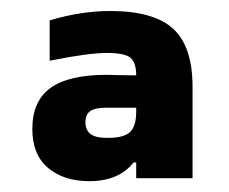

<svg xmlns="http://www.w3.org/2000/svg" viewBox="-20 -693 418 351"><path d="M181.2 -672.9Q261.2 -672.9 296.6 -640.4Q332 -607.9 332 -534.2V-367.2H229V-396H224.1Q197.3 -361.8 143.1 -361.8Q96.7 -361.8 67.9 -386Q39.1 -410.2 39.1 -457Q39.1 -508.3 72.3 -532.2Q105.5 -556.2 174.8 -556.2Q175.8 -556.2 195.8 -555.7Q215.8 -555.2 229 -555.2Q229 -578.1 218.8 -587.2Q208.5 -596.2 174.8 -596.2Q141.6 -596.2 70.8 -582V-655.8Q128.4 -672.9 181.2 -672.9ZM136.2 -469.2Q136.2 -455.1 145.5 -448Q154.8 -440.9 176.8 -440.9Q207 -440.9 218 -451.9Q229 -462.9 229 -488.8V-496.1H174.8Q153.8 -496.1 145 -490Q136.2 -483.9 136.2 -469.2Z"/></svg>

Font: LT Wave Text Bold
Style: Regular
Weight: 700
Designer: Daniel Lyons
Version: Version 2.5 (Glyphs App)